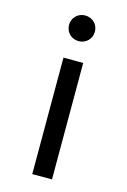

<svg xmlns="http://www.w3.org/2000/svg" viewBox="-113 -602 555 836"><g transform="rotate(15 164.5 -183.5)"><path d="M164.5 -547C131.5 -547 106.5 -521.5 106.5 -489.5C106.5 -456.5 131.5 -431.5 164.5 -431.5C198 -431.5 223 -456.5 223 -489.5C223 -521.5 198 -547 164.5 -547ZM120 -345V180H209V-345Z"/></g></svg>

Font: Hauora Medium
Style: Regular
Weight: 500
Designer: Wayne Shih
Foundry: WCYS
Version: Version 1.001;hotconv 1.0.109;makeotfexe 2.5.65596